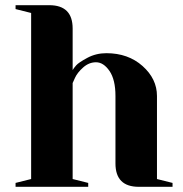

<svg xmlns="http://www.w3.org/2000/svg" viewBox="-20 -720 705 740"><path d="M425 -90V-350Q425 -413 402 -446.5Q379 -480 350 -480Q323 -480 300.5 -460Q278 -440 269 -420L260 -400V-30L320 -15V0H40V-15L100 -30V-670L40 -685V-700H170Q260 -700 260 -610V-450Q264 -457 273.5 -468Q283 -479 316.5 -497Q350 -515 390 -515Q474 -515 529.5 -465.5Q585 -416 585 -350V-30L645 -15V0H515Q425 0 425 -90Z"/></svg>

Font: Yeseva One
Style: Regular
Weight: 400
Designer: Jovanny Lemonad
Foundry: Jovanny Lemonad
Version: Version 2.000